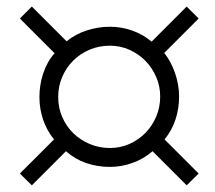

<svg xmlns="http://www.w3.org/2000/svg" viewBox="-20 -720 650 580"><path d="M463.9 -428.2Q463.9 -459.5 451.9 -487.3Q439.9 -515.1 419.4 -536.1Q398.9 -557.1 371.1 -569.6Q343.3 -582 312 -582Q279.3 -582 251 -570.1Q222.7 -558.1 201.4 -537.1Q180.2 -516.1 168 -487.8Q155.8 -459.5 155.8 -426.8Q155.8 -394.5 168 -366.5Q180.2 -338.4 201.4 -317.6Q222.7 -296.9 251.2 -284.9Q279.8 -272.9 312 -272.9Q343.8 -272.9 371.6 -285.4Q399.4 -297.9 419.9 -319.1Q440.4 -340.3 452.1 -368.4Q463.9 -396.5 463.9 -428.2ZM543.9 -160.2 440.9 -263.2Q413.6 -239.7 380.1 -227.8Q346.7 -215.8 312 -215.8Q274.4 -215.8 240.7 -227.3Q207 -238.8 179.2 -263.2L76.2 -160.2L40 -195.8L143.1 -298.8Q121.1 -326.2 110.1 -358.9Q99.1 -391.6 99.1 -426.8Q99.1 -444.3 101.8 -462.2Q104.5 -480 110.1 -497.1Q115.7 -514.2 124.3 -530Q132.8 -545.9 145 -559.1L40 -664.1L76.2 -700.2L181.2 -595.2Q208 -617.2 242.4 -628.2Q276.9 -639.2 312 -639.2Q346.7 -639.2 379.4 -627.7Q412.1 -616.2 438 -594.2L543.9 -700.2L580.1 -664.1L476.1 -560.1Q497.1 -533.7 509 -498.5Q521 -463.4 521 -428.2Q521 -392.6 510.3 -359.4Q499.5 -326.2 477.1 -298.8L580.1 -195.8Z"/></svg>

Font: Charis SIL APac
Style: Bold Italic
Weight: 700
Italic angle: -11°
Foundry: SIL International
Version: Version 5.000